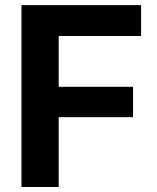

<svg xmlns="http://www.w3.org/2000/svg" viewBox="-20 -748 627 768"><path d="M65.9 0V-727.5H544.4V-604H214.8V-400.9H512.2V-279.3H214.8V0Z"/></svg>

Font: Inter-Bold
Style: Bold
Weight: 700
Designer: Rasmus Andersson
Foundry: rsms
Version: Version 4.000;git-a52131595